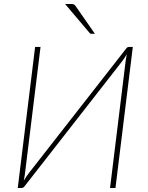

<svg xmlns="http://www.w3.org/2000/svg" viewBox="-20 -937 738 957"><path d="M642 -703 555.5 0H528.5L604 -614.5Q605.5 -627 607.2 -639.8Q609 -652.5 612 -666.5Q605 -655 599 -645.8Q593 -636.5 586 -628L102 -8Q99 -4 95.2 -2Q91.5 0 85.5 0H68.5L155 -703H182L106.5 -88.5Q105 -76 103.2 -63Q101.5 -50 98.5 -36.5Q105.5 -48 111.5 -57.2Q117.5 -66.5 124.5 -75L608.5 -694.5Q614 -703 623 -703ZM334 -917Q343 -917 347.5 -915.2Q352 -913.5 356 -908L453 -768.5H437.5Q434 -768.5 431.2 -769.2Q428.5 -770 426.5 -773L304.5 -917Z"/></svg>

Font: Lato ExtraLight
Style: Italic
Weight: 275
Italic angle: -7°
Designer: Lukasz Dziedzic with Adam Twardoch and Botio Nikoltchev
Foundry: tyPoland Lukasz Dziedzic
Version: Version 2.015; 2015-08-06; http://www.latofonts.com/